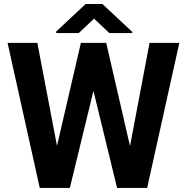

<svg xmlns="http://www.w3.org/2000/svg" viewBox="-20 -921 915 941"><path d="M617.2 -205.1 712.9 -710.9H858.9L701.2 0H553.7L438 -475.6L322.3 0H174.8L17.1 -710.9H163.1L259.3 -206.1L376.5 -710.9H500.5ZM628.4 -764.6V-758.8H516.1L440.9 -829.6L365.7 -758.8H255.4V-766.6L399.9 -901.4H481.9Z"/></svg>

Font: Robotiche
Style: Bold
Weight: 700
Designer: Google
Version: Version 2.001150; 2014